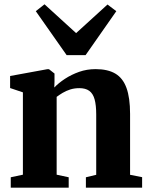

<svg xmlns="http://www.w3.org/2000/svg" viewBox="-20 -873 692 893"><path d="M86.5 -60.5V-443.5L27 -463.5V-519.5L199 -551H208L233.5 -531V-493.5L232.5 -466Q252.5 -487 282.2 -506.5Q312 -526 348 -538.8Q384 -551.5 424.5 -551.5Q481 -551.5 516.2 -530.8Q551.5 -510 568.2 -464.2Q585 -418.5 585 -343V-60L641 -49V0H379.5V-48.5L427.5 -60V-340.5Q427.5 -384 420 -411Q412.5 -438 395.2 -450.5Q378 -463 349 -463Q326 -463 306.5 -456.8Q287 -450.5 271.2 -441Q255.5 -431.5 243.5 -422.5V-60.5L299.5 -48.5V0H30V-48.5ZM290 -616.5 146.5 -821 187 -853 334 -719 480 -852 521 -821 378 -616.5Z"/></svg>

Font: Merriweather 60pt ExtraBold
Style: Regular
Weight: 800
Version: Version 2.100